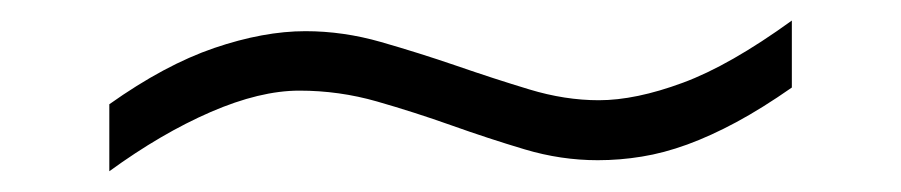

<svg xmlns="http://www.w3.org/2000/svg" viewBox="-20 -391 873 186"><path d="M747.1 -306.2Q718.3 -286.1 693.4 -272.7Q668.5 -259.3 645.8 -251Q623 -242.7 601.8 -239.3Q580.6 -235.8 559.1 -235.8Q523.4 -235.8 488.3 -246.3Q453.1 -256.8 417.5 -269.5Q381.8 -282.2 345.2 -292.7Q308.6 -303.2 270 -303.2Q231.9 -303.2 184.1 -282.5Q136.2 -261.7 85.9 -225.1V-290Q139.6 -328.1 187.5 -344.5Q235.4 -360.8 275.9 -360.8Q312.5 -360.8 349.1 -350.3Q385.7 -339.8 421.9 -327.4Q458 -314.9 492.7 -304.4Q527.3 -293.9 560.1 -293.9Q595.7 -293.9 641.4 -310.8Q687 -327.6 747.1 -371.1Z"/></svg>

Font: BabelStone Ogham Pictish
Style: Bold Italic
Weight: 700
Italic angle: -30°
Designer: Andrew West
Foundry: BabelStone
Version: Version 1.02 March 14, 2022